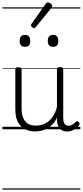

<svg xmlns="http://www.w3.org/2000/svg" viewBox="-20 -1071 686 1591"><path d="M270 18Q222 18 185 -1.5Q148 -21 127.5 -61.5Q107 -102 107 -166V-496Q107 -505 113 -509.5Q119 -514 132 -514Q146 -514 152.5 -509.5Q159 -505 159 -496V-171Q159 -127 171.5 -95.5Q184 -64 210 -47Q236 -30 277 -30Q306 -30 333 -39Q360 -48 383 -66.5Q406 -85 424 -115Q442 -145 452 -186V-496Q452 -506 458.5 -510.5Q465 -515 479 -515Q492 -515 498 -510.5Q504 -506 504 -496V-93Q504 -73 508.5 -58.5Q513 -44 523 -36.5Q533 -29 547 -29Q557 -29 567 -32.5Q577 -36 587 -43Q597 -50 607 -61Q613 -67 620 -66.5Q627 -66 633 -59Q638 -54 639.5 -47Q641 -40 636 -34Q625 -19 609 -7Q593 5 575 12Q557 19 537 19Q517 19 502 13Q487 7 476 -5Q465 -17 459 -35Q453 -53 452 -76V-97Q437 -63 415.5 -41Q394 -19 370 -6Q346 7 320.5 12.5Q295 18 270 18ZM187 -683Q165 -683 154 -695Q143 -707 143 -732Q143 -757 154 -769.5Q165 -782 187 -782Q209 -782 219.5 -769.5Q230 -757 230 -732Q231 -707 220 -695Q209 -683 187 -683ZM420 -683Q398 -683 387 -695Q376 -707 376 -732Q376 -757 387 -769.5Q398 -782 420 -782Q441 -782 452 -769.5Q463 -757 463 -732Q464 -707 452.5 -695Q441 -683 420 -683ZM263 -838Q256 -838 246 -846Q236 -854 236 -861Q236 -863 237.5 -866Q239 -869 241 -873L360 -1042Q364 -1047 367.5 -1049Q371 -1051 377 -1051Q383 -1051 391.5 -1046.5Q400 -1042 406.5 -1035Q413 -1028 413 -1022Q413 -1017 411.5 -1014.5Q410 -1012 407 -1007L276 -846Q270 -838 263 -838ZM0 490H646V500H0ZM0 -20H646V0H0ZM0 -505H646V-500H0ZM0 -1010H646V-1000H0Z"/></svg>

Font: Playwrite ES Deco Guides
Style: Regular
Weight: 400
Designer: Veronika Burian, José Scaglione
Foundry: TypeTogether
Version: Version 1.003